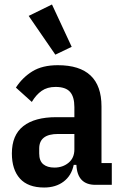

<svg xmlns="http://www.w3.org/2000/svg" viewBox="-20 -825 547 857"><path d="M406 0Q325 0 321 -89H309Q299 -41 264 -14.5Q229 12 177 12Q105 12 69 -28Q33 -68 33 -140Q33 -222 84 -262Q135 -302 231 -302H312V-347Q312 -393 292.5 -415Q273 -437 228 -437Q191 -437 166 -419.5Q141 -402 122 -370L51 -434Q80 -479 124.5 -506.5Q169 -534 238 -534Q433 -534 433 -350V-97H479V0ZM223 -77Q260 -77 286 -98.5Q312 -120 312 -158V-227H239Q155 -227 155 -162V-140Q155 -107 173 -92Q191 -77 223 -77ZM108 -754 212 -805 300 -616 227 -581Z"/></svg>

Font: IBM Plex Sans Condensed SemiBold
Style: Regular
Weight: 600
Width: 3
Designer: Mike Abbink, Paul van der Laan, Pieter van Rosmalen
Foundry: Bold Monday
Version: Version 1.3